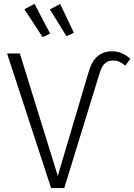

<svg xmlns="http://www.w3.org/2000/svg" viewBox="-20 -957 683 977"><path d="M16 -685H81L274 -62L432 -594Q448 -648 478 -672Q508 -696 551 -696Q601 -696 643 -658L618 -623Q602 -636 588 -642.5Q574 -649 555 -649Q531 -649 514.5 -635Q498 -621 487 -585L307 0H240ZM235 -786 197 -768 104 -910 156 -937ZM356 -790 318 -773 234 -909 286 -937Z"/></svg>

Font: Fira Sans Light
Style: Regular
Weight: 300
Designer: bBox Type GmbH & Carrois Corporate GbR & Edenspiekermann AG
Foundry: bBox Type GmbH & Carrois Corporate GbR & Edenspiekermann AG
Version: Version 4.301